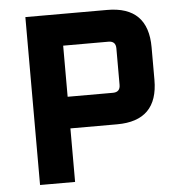

<svg xmlns="http://www.w3.org/2000/svg" viewBox="-51 -738 739 786"><g transform="rotate(-5 319.0 -345.0)"><path d="M82 0V-690H418Q586 -690 586 -522V-388Q586 -220 418 -220H226V0ZM226 -350H412Q442 -350 442 -380V-530Q442 -560 412 -560H226Z"/></g></svg>

Font: Oxanium
Style: Bold
Weight: 700
Designer: Severin Meyer
Version: Version 2.000